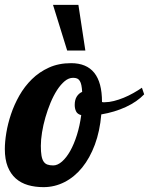

<svg xmlns="http://www.w3.org/2000/svg" viewBox="-40 -770 616 794"><path d="M556.2 -379.9Q526.9 -349.1 480.5 -327.6Q434.1 -306.2 378.9 -296.9Q373 -227.5 352.3 -171.9Q331.5 -116.2 299.8 -77.1Q268.1 -38.1 227.1 -17.1Q186 3.9 140.1 3.9Q105 3.9 75.7 -4.6Q46.4 -13.2 25.1 -32Q3.9 -50.8 -8.1 -80.8Q-20 -110.8 -20 -153.8Q-20 -183.1 -13.9 -220.5Q-7.8 -257.8 5.4 -297.4Q18.6 -336.9 40 -374.8Q61.5 -412.6 91.8 -442.4Q122.1 -472.2 162.4 -490.5Q202.6 -508.8 253.9 -508.8Q381.8 -508.8 381.8 -349.1V-348.1Q384.3 -347.2 386.7 -347.2Q389.2 -347.2 393.1 -347.2Q410.6 -347.2 430.9 -352.3Q451.2 -357.4 471.4 -365.7Q491.7 -374 511.2 -385Q530.8 -396 546.9 -407.2ZM295.9 -293.9Q280.3 -297.9 274.7 -309.3Q269 -320.8 269 -335.9Q269 -356.9 277.3 -370.4Q285.6 -383.8 299.8 -390.1Q298.8 -406.2 296.6 -417.2Q294.4 -428.2 290 -435.3Q285.6 -442.4 279.1 -445.3Q272.5 -448.2 262.2 -448.2Q244.1 -448.2 227.5 -434.3Q210.9 -420.4 196 -397.5Q181.2 -374.5 168.9 -345Q156.7 -315.4 147.7 -284.2Q138.7 -252.9 133.8 -222.4Q128.9 -191.9 128.9 -167Q128.9 -142.1 131.6 -126.5Q134.3 -110.8 140.4 -101.8Q146.5 -92.8 156.2 -89.4Q166 -85.9 180.2 -85.9Q198.2 -85.9 216.6 -102.1Q234.9 -118.2 250.5 -146Q266.1 -173.8 278.1 -211.9Q290 -250 295.9 -293.9ZM237.8 -561 179.2 -750H284.2L313 -561Z"/></svg>

Font: Lobster
Style: Regular
Weight: 400
Designer: Pablo Impallari
Foundry: Pablo Impallari
Version: Version 1.007; ttfautohint (v1.1) -l 8 -r 50 -G 50 -x 14 -D 